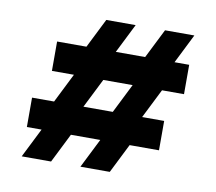

<svg xmlns="http://www.w3.org/2000/svg" viewBox="-61 -656 708 629"><g transform="rotate(10 293.0 -342.0)"><path d="M390.6 -195.3 341.8 -97.7H244.1L293 -195.3H195.3L146.5 -97.7H48.8L97.7 -195.3H48.8V-293H122.1L170.9 -390.6H97.7V-488.3H195.3L244.1 -585.9H341.8L293 -488.3H390.6L439.5 -585.9H537.1L488.3 -488.3H537.1V-390.6H463.9L415 -293H488.3V-195.3ZM317.4 -293 366.2 -390.6H268.6L219.7 -293Z"/></g></svg>

Font: BabelStone Runic Staveless
Style: Regular
Weight: 400
Designer: Andrew West
Foundry: BabelStone
Version: Version 3.002 March 14, 2022